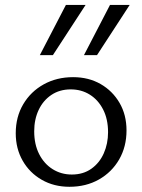

<svg xmlns="http://www.w3.org/2000/svg" viewBox="-20 -726 559 755"><path d="M253 8.5Q192.2 8.5 144.4 -18.9Q96.6 -46.2 69.3 -93.8Q41.9 -141.5 41.9 -202.1Q41.9 -266.5 71.4 -316.2Q100.8 -365.9 151.9 -394.3Q203 -422.6 267.5 -422.6Q328.3 -422.6 375.5 -395.6Q422.7 -368.5 450.1 -321.4Q477.5 -274.3 477.5 -213.1Q477.5 -149.3 448.6 -99Q419.6 -48.8 369 -20.2Q318.5 8.5 253 8.5ZM262.3 -39.7Q307.3 -39.7 339.3 -62.5Q371.3 -85.2 388.1 -123.1Q404.9 -161 404.9 -206Q404.9 -257.6 385.5 -295.4Q366.2 -333.2 333.2 -353.8Q300.2 -374.5 258.2 -374.5Q214.2 -374.5 181.7 -352.5Q149.2 -330.5 131.9 -293.4Q114.5 -256.3 114.5 -209.7Q114.5 -158.1 134.1 -119.8Q153.7 -81.5 187.3 -60.6Q220.8 -39.7 262.3 -39.7ZM136.6 -509.1 239.1 -706.5H316.5L187.9 -509.1ZM310.1 -509.1 412.5 -706.5H489.9L361.4 -509.1Z"/></svg>

Font: Ysabeau
Style: Bold
Weight: 700
Designer: Christian Thalmann (Catharsis Fonts)
Version: Version 2.000;gftools[0.9.27.dev2+g8671c4b]